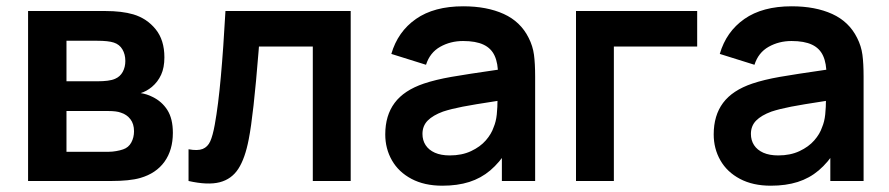

<svg xmlns="http://www.w3.org/2000/svg" viewBox="-20 -575 2824 610"><path d="M69.2 0V-540H314.5Q367.2 -540 403.7 -529.3Q446.7 -516.4 474.5 -482.1Q502.3 -447.8 502.3 -392.8Q502.3 -360.2 491.9 -337.5Q481.5 -314.8 462.5 -298.8Q445.4 -284.8 427 -279.2Q446.8 -276.2 464.2 -267.3Q494.2 -252.9 511.7 -225.5Q529.2 -198 529.2 -153Q529.2 -98.2 502.6 -61.2Q476 -24.2 426 -9.7Q408.3 -4.6 385 -2.3Q361.7 0 334.5 0ZM326.2 -92.8Q336.9 -92.8 349.3 -95Q361.7 -97.1 371.3 -100.5Q388.6 -106.4 397.2 -122.4Q405.8 -138.4 405.8 -158Q405.8 -181.4 394.3 -196.3Q382.8 -211.2 364.3 -217Q350.8 -222.3 323.5 -222.3H191.2V-92.8ZM291.2 -316.8Q307.6 -316.8 322 -318.6Q336.4 -320.4 346 -324.8Q361.6 -331.5 369.9 -346.6Q378.2 -361.8 378.2 -381.3Q378.2 -402.4 368.9 -418.1Q359.7 -433.8 341.7 -439.7Q324.3 -445.5 288.7 -445.5H191.2V-316.8Z M579 -100.8Q608 -95.4 624 -101.8Q639.9 -108.2 648 -126.1Q656 -144 662.3 -178.7Q673.5 -240.2 681.6 -331Q689.8 -421.8 696.3 -540H1094.2V0H973.8V-427.2H802.7L801.5 -411.8Q785.1 -207 770.3 -132.7Q758.6 -71.6 737.2 -38.7Q715.9 -5.8 678.1 4Q640.3 13.8 579 0Z M1385.2 15Q1328.4 15 1287.4 -6.7Q1246.4 -28.4 1225.2 -65.6Q1204 -102.8 1204 -148Q1204 -208.2 1233.8 -248.1Q1263.5 -288.1 1326.8 -309.5Q1363.7 -321.9 1413.8 -330.7Q1463.9 -339.4 1556.2 -352.7Q1568.6 -354.6 1581.2 -356.2Q1593.8 -357.9 1605.7 -359.8L1562.3 -335.7Q1562.6 -373.6 1551.6 -397.6Q1540.7 -421.6 1516.2 -433.1Q1491.7 -444.7 1451.3 -444.7Q1411.2 -444.7 1378.5 -426.3Q1345.8 -407.9 1333.5 -369.2L1223.3 -403.7Q1243.8 -474.4 1301.4 -514.7Q1359 -555 1451.7 -555Q1526.9 -555 1580.5 -530.6Q1634.1 -506.2 1659.7 -454.5Q1672.8 -428.8 1676.5 -401Q1680.2 -373.2 1680.2 -331.3V0H1574.5V-117.2L1592 -97.8Q1567.1 -58.6 1537.7 -33.7Q1508.3 -8.8 1470.9 3.1Q1433.5 15 1385.2 15ZM1409 -81.2Q1447.4 -81.2 1476.6 -94.9Q1505.8 -108.6 1523.5 -129Q1541.2 -149.4 1548.3 -170.7Q1555.9 -188.3 1558.3 -211.4Q1560.7 -234.4 1560.7 -261.5V-271.7L1597.7 -260.5L1554 -253.4Q1486.3 -243.1 1450 -236.1Q1413.7 -229.1 1387.5 -220.5Q1355.2 -208.6 1338.7 -191.8Q1322.2 -174.9 1322.2 -149.5Q1322.2 -129.3 1332.2 -113.9Q1342.2 -98.5 1361.6 -89.8Q1381.1 -81.2 1409 -81.2Z M1810 0V-540H2195V-427.2H1930.3V0Z M2428.7 15Q2371.9 15 2330.9 -6.7Q2289.9 -28.4 2268.7 -65.6Q2247.5 -102.8 2247.5 -148Q2247.5 -208.2 2277.2 -248.1Q2307 -288.1 2370.3 -309.5Q2407.2 -321.9 2457.3 -330.7Q2507.4 -339.4 2599.8 -352.7Q2612.1 -354.6 2624.7 -356.2Q2637.2 -357.9 2649.2 -359.8L2605.8 -335.7Q2606.1 -373.6 2595.1 -397.6Q2584.2 -421.6 2559.7 -433.1Q2535.2 -444.7 2494.8 -444.7Q2454.8 -444.7 2422 -426.3Q2389.3 -407.9 2377 -369.2L2266.8 -403.7Q2287.3 -474.4 2344.9 -514.7Q2402.5 -555 2495.2 -555Q2570.4 -555 2624 -530.6Q2677.6 -506.2 2703.2 -454.5Q2716.3 -428.8 2720 -401Q2723.7 -373.2 2723.7 -331.3V0H2618V-117.2L2635.5 -97.8Q2610.6 -58.6 2581.2 -33.7Q2551.8 -8.8 2514.4 3.1Q2477 15 2428.7 15ZM2452.5 -81.2Q2490.9 -81.2 2520.1 -94.9Q2549.2 -108.6 2567 -129Q2584.8 -149.4 2591.8 -170.7Q2599.4 -188.3 2601.8 -211.4Q2604.2 -234.4 2604.2 -261.5V-271.7L2641.2 -260.5L2597.5 -253.4Q2529.8 -243.1 2493.5 -236.1Q2457.2 -229.1 2431 -220.5Q2398.7 -208.6 2382.2 -191.8Q2365.7 -174.9 2365.7 -149.5Q2365.7 -129.3 2375.7 -113.9Q2385.7 -98.5 2405.1 -89.8Q2424.6 -81.2 2452.5 -81.2Z"/></svg>

Font: Hauora
Style: Regular
Weight: 400
Designer: Wayne Shih
Foundry: WCYS
Version: Version 1.001